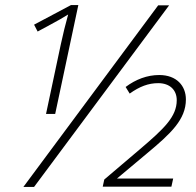

<svg xmlns="http://www.w3.org/2000/svg" viewBox="-20 -735 772 755"><path d="M219 -560 161 -287H197L288 -715H259L114 -638L128 -611L178 -638C208 -654 227 -665 248 -678C238 -642 227 -598 219 -560ZM72 0H114L645 -714H602ZM384 -1H654L661 -33H440L557 -131C652 -210 711 -265 711 -344C711 -397 675 -440 606 -440C559 -440 514 -423 474 -393L490 -367C529 -395 564 -408 602 -408C648 -408 675 -381 675 -341C675 -276 625 -229 530 -148L390 -29Z"/></svg>

Font: Noto Sans ExtraLight
Style: Italic
Weight: 200
Italic angle: -12°
Designer: Monotype Design Team
Foundry: Monotype Imaging Inc.
Version: Version 2.013